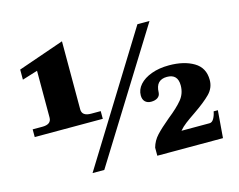

<svg xmlns="http://www.w3.org/2000/svg" viewBox="-99 -861 1256 1011"><g transform="rotate(-15 529.5 -356.0)"><path d="M43 -304H96Q145 -304 145 -341V-596L61 -570V-625L312 -712V-341Q312 -304 362 -304H414V-262H43ZM719 -696H785L352 0H288ZM641 -44Q651 -80 676.5 -107.5Q702 -135 750 -175Q803 -217 829.5 -249.5Q856 -282 856 -326Q856 -388 797 -388Q767 -388 751 -371.5Q735 -355 734 -319Q733 -302 719.5 -292.5Q706 -283 684 -283Q663 -283 651 -295Q639 -307 639 -329Q639 -361 662 -387Q685 -413 727 -428.5Q769 -444 823 -444Q904 -444 957.5 -412.5Q1011 -381 1011 -314Q1011 -271 980 -239.5Q949 -208 889 -167Q855 -144 834 -128Q813 -112 798 -94H951Q965 -94 974.5 -110.5Q984 -127 988 -149H1011L999 0H641Z"/></g></svg>

Font: Taviraj
Style: Bold
Weight: 700
Designer: Katatrad Team
Foundry: CadsonDemak
Version: Version 1.001